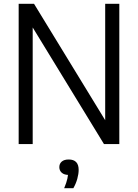

<svg xmlns="http://www.w3.org/2000/svg" viewBox="-20 -760 728 1013"><path d="M78.5 0V-740H159.5L555 -93H535V-740H609.5V0H528.5L133 -647H152.5V0ZM318.5 233Q331 203.5 335.5 182.5Q340 161.5 340 141L352 163H344Q319 163 306 151.5Q293 140 293 122Q293 103.5 305.8 92.5Q318.5 81.5 342.5 81.5Q368.5 81.5 381.8 95.2Q395 109 395 136Q395 157.5 387.8 183.5Q380.5 209.5 367 233Z"/></svg>

Font: Encode Sans SemiCondensed
Style: Regular
Weight: 400
Width: 4
Designer: Multiple Designers
Foundry: Impallari Type
Version: Version 3.002